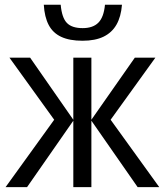

<svg xmlns="http://www.w3.org/2000/svg" viewBox="-20 -774 681 794"><path d="M622.6 -535.6 437.5 -278.8 638.7 0H549.3L357.9 -274.9V0H283.2V-274.9L91.8 0H2.9L204.1 -278.8L19 -535.6H104.5L283.2 -278.8V-535.6H357.9V-278.8L537.6 -535.6ZM484.4 -754.4Q480.5 -705.1 461.7 -672.1Q442.9 -639.2 408.2 -622.3Q373.5 -605.5 321.3 -605.5Q267.6 -605.5 233.2 -621.6Q198.7 -637.7 181.4 -670.7Q164.1 -703.6 161.1 -754.4H231Q235.8 -700.7 256.6 -679.2Q277.3 -657.7 321.8 -657.7Q364.3 -657.7 386.7 -680.2Q409.2 -702.6 414.1 -754.4Z"/></svg>

Font: Open Sans SemiCondensed
Style: Regular
Weight: 400
Width: 4
Designer: Monotype Design Team
Foundry: Monotype Imaging Inc.
Version: Version 3.000